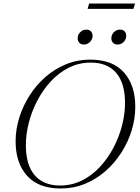

<svg xmlns="http://www.w3.org/2000/svg" viewBox="-20 -1065 799 1095"><path d="M751.5 -456Q751.5 -388.5 731 -321.5Q710.5 -254.5 672.2 -194.8Q634 -135 581.5 -89Q529 -43 464.2 -16.5Q399.5 10 326.5 10Q199 10 134 -63Q69 -136 69 -259Q69 -326.5 89.8 -393.5Q110.5 -460.5 148.5 -520.2Q186.5 -580 239.2 -626Q292 -672 356.5 -698.5Q421 -725 494 -725Q622 -725 686.8 -652Q751.5 -579 751.5 -456ZM127.5 -237.5Q127.5 -124 178 -65.5Q228.5 -7 322.5 -7Q390 -7 447.5 -35.8Q505 -64.5 550.2 -113.5Q595.5 -162.5 627.5 -223.5Q659.5 -284.5 676.2 -350.2Q693 -416 693 -477.5Q693 -591 642.5 -649.5Q592 -708 498 -708Q430.5 -708 373 -679.2Q315.5 -650.5 270.2 -601.5Q225 -552.5 193 -491.5Q161 -430.5 144.2 -364.8Q127.5 -299 127.5 -237.5ZM458 -811Q441 -811 432 -821.5Q423 -832 423 -846Q423 -866 437.2 -881Q451.5 -896 473 -896Q489.5 -896 498.8 -885.8Q508 -875.5 508 -861Q508 -841.5 493.5 -826.2Q479 -811 458 -811ZM650 -811Q633 -811 624 -821.5Q615 -832 615 -846Q615 -866 629.2 -881Q643.5 -896 665 -896Q682 -896 691 -885.8Q700 -875.5 700 -861Q700 -841.5 685.8 -826.2Q671.5 -811 650 -811ZM479.5 -1014.5 488.5 -1045H750L741 -1014.5Z"/></svg>

Font: Newsreader 72pt Light
Style: Italic
Weight: 300
Italic angle: -17°
Designer: Hugues Gentile
Foundry: Production Type
Version: Version 1.003; ttfautohint (v1.8.3)